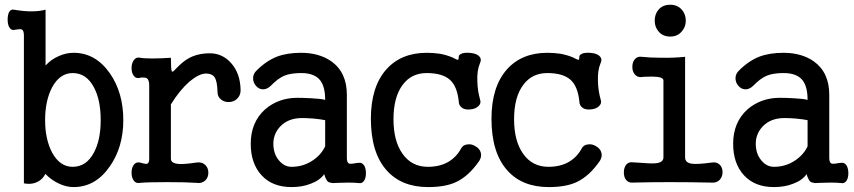

<svg xmlns="http://www.w3.org/2000/svg" viewBox="-20 -758 3540 796"><path d="M79.1 -611.3V2Q113.3 8.8 138.7 -5.9Q158.2 -16.6 168 -37.1Q195.3 -8.8 230.5 5.9Q257.8 17.6 285.2 17.6Q376 17.6 435.5 -68.4Q491.2 -148.4 491.2 -259.8Q491.2 -374 435.5 -454.1Q376 -539.1 285.2 -539.1Q253.9 -539.1 223.6 -525.4Q191.4 -511.7 168.9 -486.3V-717.8Q142.6 -710.9 110.4 -710.9Q78.1 -710.9 38.1 -717.8Q25.4 -720.7 17.6 -708Q11.7 -695.3 11.7 -676.8Q11.7 -658.2 17.6 -646.5Q25.4 -631.8 38.1 -633.8L43 -634.8Q65.4 -638.7 70.3 -635.7Q79.1 -631.8 79.1 -611.3ZM281.2 -455.1Q337.9 -455.1 369.1 -396.5Q397.5 -343.8 397.5 -259.8Q397.5 -177.7 369.1 -125Q337.9 -66.4 281.2 -66.4Q228.5 -66.4 196.3 -125Q167 -180.7 167 -259.8Q167 -340.8 196.3 -396.5Q228.5 -455.1 281.2 -455.1Z M598.6 -403.3V-99.6Q598.6 -82 589.8 -79.1Q585 -77.1 568.4 -82L561.5 -84Q543.9 -87.9 534.2 -74.2Q525.4 -61.5 525.4 -42Q525.4 -22.5 534.2 -9.8Q543.9 3.9 561.5 0Q590.8 -2.9 672.9 -2.9Q753.9 -2.9 793 0Q816.4 3.9 831.1 -9.8Q843.8 -22.5 843.8 -42Q843.8 -61.5 831.1 -74.2Q816.4 -87.9 793 -84Q748 -77.1 723.6 -78.1Q688.5 -80.1 688.5 -99.6V-325.2Q724.6 -383.8 765.6 -419.9Q805.7 -453.1 834 -453.1Q858.4 -453.1 869.1 -438.5Q880.9 -421.9 881.8 -376Q881.8 -356.4 897.5 -344.7Q911.1 -334 930.7 -335Q950.2 -335.9 962.9 -348.6Q977.5 -362.3 977.5 -383.8Q976.6 -453.1 938.5 -496.1Q902.3 -537.1 849.6 -537.1Q808.6 -537.1 776.4 -523.4Q749 -511.7 722.7 -486.3L709 -472.7Q695.3 -457 692.4 -461.9Q688.5 -469.7 688.5 -518.6Q646.5 -515.6 611.3 -515.6Q576.2 -515.6 561.5 -518.6Q543.9 -522.5 534.2 -507.8Q525.4 -495.1 525.4 -475.6Q525.4 -456.1 534.2 -444.3Q543.9 -430.7 561.5 -435.5L564.5 -436.5Q583 -437.5 588.9 -433.6Q598.6 -426.8 598.6 -403.3Z M1324.2 -36.1Q1326.2 -26.4 1332 -15.6Q1336.9 -4.9 1344.7 -2L1358.4 1L1382.8 0Q1412.1 -1 1425.8 -1Q1448.2 -1 1467.8 1Q1481.4 3.9 1490.2 -9.8Q1497.1 -21.5 1497.1 -40Q1497.1 -58.6 1490.2 -71.3Q1481.4 -85 1467.8 -83L1457 -82Q1432.6 -77.1 1426.8 -80.1Q1418 -84 1418 -103.5V-365.2Q1418 -458 1353.5 -503.9Q1302.7 -539.1 1228.5 -539.1Q1170.9 -539.1 1128.9 -523.4Q1084 -505.9 1043.9 -465.8Q1029.3 -452.1 1029.3 -433.6Q1029.3 -416 1041 -402.3Q1052.7 -388.7 1068.4 -387.7Q1085.9 -386.7 1101.6 -401.4Q1132.8 -433.6 1159.2 -444.3Q1185.5 -455.1 1228.5 -455.1Q1284.2 -455.1 1307.6 -424.8Q1328.1 -398.4 1328.1 -343.8Q1312.5 -348.6 1271.5 -350.6Q1237.3 -352.5 1212.9 -352.5Q1134.8 -352.5 1079.1 -304.7Q1019.5 -251 1019.5 -162.1Q1019.5 -80.1 1064.5 -31.2Q1109.4 17.6 1188.5 17.6Q1233.4 17.6 1267.6 3.9Q1305.7 -9.8 1324.2 -36.1ZM1328.1 -151.4Q1311.5 -116.2 1276.4 -92.8Q1237.3 -66.4 1188.5 -66.4Q1158.2 -66.4 1135.7 -93.8Q1113.3 -121.1 1113.3 -162.1Q1113.3 -203.1 1141.6 -233.4Q1174.8 -268.6 1232.4 -268.6Q1249 -268.6 1278.3 -266.6Q1309.6 -263.7 1328.1 -259.8Z M1749 -455.1Q1814.5 -455.1 1845.7 -426.8Q1875 -400.4 1881.8 -338.9Q1881.8 -319.3 1897.5 -309.6Q1911.1 -301.8 1931.6 -304.7Q1951.2 -306.6 1962.9 -317.4Q1975.6 -329.1 1970.7 -343.8Q1960 -380.9 1959 -419.9Q1957 -463.9 1968.8 -493.2Q1978.5 -512.7 1966.8 -524.4Q1957 -535.2 1934.6 -538.1Q1914.1 -541 1897.5 -537.1Q1879.9 -531.2 1881.8 -520.5Q1881.8 -510.7 1877.9 -509.8Q1876 -509.8 1866.2 -514.6L1856.4 -519.5Q1834 -529.3 1803.7 -535.2Q1776.4 -539.1 1749 -539.1Q1642.6 -539.1 1581.1 -469.7Q1517.6 -397.5 1517.6 -265.6Q1517.6 -125 1583 -51.8Q1644.5 17.6 1754.9 17.6Q1826.2 17.6 1870.1 -2.9Q1922.9 -27.3 1966.8 -90.8Q1978.5 -109.4 1972.7 -127Q1967.8 -142.6 1950.2 -152.3Q1934.6 -162.1 1917 -159.2Q1898.4 -157.2 1890.6 -140.6Q1871.1 -105.5 1836.9 -85.9Q1801.8 -66.4 1753.9 -66.4Q1686.5 -66.4 1648.4 -121.1Q1611.3 -173.8 1611.3 -263.7Q1611.3 -355.5 1649.4 -406.2Q1685.5 -455.1 1749 -455.1Z M2249 -455.1Q2314.5 -455.1 2345.7 -426.8Q2375 -400.4 2381.8 -338.9Q2381.8 -319.3 2397.5 -309.6Q2411.1 -301.8 2431.6 -304.7Q2451.2 -306.6 2462.9 -317.4Q2475.6 -329.1 2470.7 -343.8Q2460 -380.9 2459 -419.9Q2457 -463.9 2468.8 -493.2Q2478.5 -512.7 2466.8 -524.4Q2457 -535.2 2434.6 -538.1Q2414.1 -541 2397.5 -537.1Q2379.9 -531.2 2381.8 -520.5Q2381.8 -510.7 2377.9 -509.8Q2376 -509.8 2366.2 -514.6L2356.4 -519.5Q2334 -529.3 2303.7 -535.2Q2276.4 -539.1 2249 -539.1Q2142.6 -539.1 2081.1 -469.7Q2017.6 -397.5 2017.6 -265.6Q2017.6 -125 2083 -51.8Q2144.5 17.6 2254.9 17.6Q2326.2 17.6 2370.1 -2.9Q2422.9 -27.3 2466.8 -90.8Q2478.5 -109.4 2472.7 -127Q2467.8 -142.6 2450.2 -152.3Q2434.6 -162.1 2417 -159.2Q2398.4 -157.2 2390.6 -140.6Q2371.1 -105.5 2336.9 -85.9Q2301.8 -66.4 2253.9 -66.4Q2186.5 -66.4 2148.4 -121.1Q2111.3 -173.8 2111.3 -263.7Q2111.3 -355.5 2149.4 -406.2Q2185.5 -455.1 2249 -455.1Z M2758.8 -738.3Q2727.5 -738.3 2710 -717.8Q2694.3 -699.2 2694.3 -671.9Q2694.3 -646.5 2710 -627.9Q2727.5 -606.4 2758.8 -606.4Q2789.1 -606.4 2806.6 -627.9Q2823.2 -646.5 2823.2 -671.9Q2823.2 -699.2 2806.6 -717.8Q2789.1 -738.3 2758.8 -738.3ZM2730.5 -423.8V-105.5Q2730.5 -84 2698.2 -81.1Q2678.7 -79.1 2621.1 -84L2604.5 -85Q2585.9 -87.9 2575.2 -74.2Q2566.4 -61.5 2566.4 -43Q2566.4 -24.4 2575.2 -12.7Q2585.9 1 2604.5 -1Q2671.9 -2.9 2755.9 -2.9Q2840.8 -2.9 2929.7 -1Q2951.2 1 2963.9 -12.7Q2975.6 -25.4 2975.6 -43.9Q2975.6 -63.5 2963.9 -75.2Q2951.2 -87.9 2929.7 -84Q2872.1 -76.2 2850.6 -79.1Q2820.3 -82 2820.3 -105.5V-522.5Q2772.5 -517.6 2722.7 -518.6Q2674.8 -518.6 2640.6 -522.5Q2622.1 -525.4 2611.3 -511.7Q2601.6 -500 2601.6 -480.5Q2601.6 -461.9 2611.3 -450.2Q2622.1 -436.5 2640.6 -438.5L2646.5 -439.5Q2688.5 -441.4 2704.1 -439.5Q2730.5 -436.5 2730.5 -423.8Z M3324.2 -36.1Q3326.2 -26.4 3332 -15.6Q3336.9 -4.9 3344.7 -2L3358.4 1L3382.8 0Q3412.1 -1 3425.8 -1Q3448.2 -1 3467.8 1Q3481.4 3.9 3490.2 -9.8Q3497.1 -21.5 3497.1 -40Q3497.1 -58.6 3490.2 -71.3Q3481.4 -85 3467.8 -83L3457 -82Q3432.6 -77.1 3426.8 -80.1Q3418 -84 3418 -103.5V-365.2Q3418 -458 3353.5 -503.9Q3302.7 -539.1 3228.5 -539.1Q3170.9 -539.1 3128.9 -523.4Q3084 -505.9 3043.9 -465.8Q3029.3 -452.1 3029.3 -433.6Q3029.3 -416 3041 -402.3Q3052.7 -388.7 3068.4 -387.7Q3085.9 -386.7 3101.6 -401.4Q3132.8 -433.6 3159.2 -444.3Q3185.5 -455.1 3228.5 -455.1Q3284.2 -455.1 3307.6 -424.8Q3328.1 -398.4 3328.1 -343.8Q3312.5 -348.6 3271.5 -350.6Q3237.3 -352.5 3212.9 -352.5Q3134.8 -352.5 3079.1 -304.7Q3019.5 -251 3019.5 -162.1Q3019.5 -80.1 3064.5 -31.2Q3109.4 17.6 3188.5 17.6Q3233.4 17.6 3267.6 3.9Q3305.7 -9.8 3324.2 -36.1ZM3328.1 -151.4Q3311.5 -116.2 3276.4 -92.8Q3237.3 -66.4 3188.5 -66.4Q3158.2 -66.4 3135.7 -93.8Q3113.3 -121.1 3113.3 -162.1Q3113.3 -203.1 3141.6 -233.4Q3174.8 -268.6 3232.4 -268.6Q3249 -268.6 3278.3 -266.6Q3309.6 -263.7 3328.1 -259.8Z"/></svg>

Font: GungsuhChe
Style: Regular
Weight: 400
Monospace: yes
Version: Version 2.21